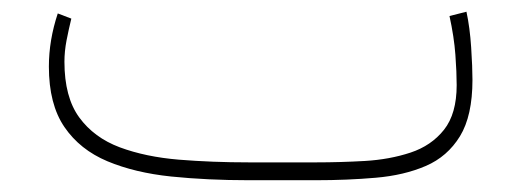

<svg xmlns="http://www.w3.org/2000/svg" viewBox="-20 -306 885 326"><path d="M516.1 0H402.8Q332 0 270.5 -6.3Q209 -12.7 162.4 -32.2Q115.7 -51.8 89.4 -90.3Q63 -128.9 63 -192.9Q63 -237.8 78.1 -283.2L101.1 -274.4Q96.7 -256.3 93 -237.5Q89.4 -218.8 89.4 -201.2Q89.4 -141.1 114.5 -106.7Q139.6 -72.3 183.3 -55.9Q227.1 -39.6 283.7 -34.9Q340.3 -30.3 402.8 -30.3H516.6Q557.6 -30.3 599.6 -32.7Q641.6 -35.2 677 -46.9Q712.4 -58.6 733.9 -85.7Q755.4 -112.8 755.4 -161.6Q755.4 -183.1 753.2 -213.1Q751 -243.2 743.2 -278.8L772 -286.1Q777.8 -259.3 780 -225.6Q782.2 -191.9 782.2 -170.4Q782.2 -109.4 761 -74.7Q739.7 -40 702.9 -24.2Q666 -8.3 617.9 -4.2Q569.8 0 516.1 0Z"/></svg>

Font: Vazirmatn FD Thin
Style: Regular
Weight: 100
Designer: Saber Rastikerdar
Foundry: Saber Rastikerdar
Version: Version 33.003